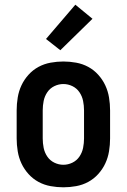

<svg xmlns="http://www.w3.org/2000/svg" viewBox="-20 -790 540 818"><path d="M250 8Q223 8 195.5 3Q168 -2 144 -15Q120 -28 101.5 -48.5Q83 -69 71.5 -93.5Q60 -118 55.5 -145.5Q51 -173 51 -200V-320Q51 -347 55.5 -374.5Q60 -402 71.5 -426.5Q83 -451 101.5 -471.5Q120 -492 144 -505Q168 -518 195.5 -523Q223 -528 250 -528Q277 -528 304.5 -523Q332 -518 356 -505Q380 -492 398.5 -471.5Q417 -451 428.5 -426.5Q440 -402 444.5 -374.5Q449 -347 449 -320V-200Q449 -173 444.5 -145.5Q440 -118 428.5 -93.5Q417 -69 398.5 -48.5Q380 -28 356 -15Q332 -2 304.5 3Q277 8 250 8ZM250 -88Q270 -88 288.5 -97Q307 -106 318.5 -123Q330 -140 334 -160Q338 -180 338 -200V-320Q338 -340 334 -360Q330 -380 318.5 -397Q307 -414 288.5 -423Q270 -432 250 -432Q230 -432 211.5 -423Q193 -414 181.5 -397Q170 -380 166 -360Q162 -340 162 -320V-200Q162 -180 166 -160Q170 -140 181.5 -123Q193 -106 211.5 -97Q230 -88 250 -88ZM237 -576 176 -624 301 -770 374 -710Z"/></svg>

Font: Moesevka
Style: Bold
Weight: 700
Monospace: yes
Designer: Belleve Invis
Foundry: Belleve Invis
Version: Version 32.5.0; ttfautohint (v1.8.4)